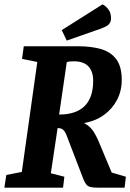

<svg xmlns="http://www.w3.org/2000/svg" viewBox="-25 -860 597 880"><path d="M-5 0 4 -58 75 -72 146 -576 76 -590 84 -648H334Q393 -648 438 -635Q483 -622 508 -588.5Q533 -555 533 -494Q533 -443 511 -401.5Q489 -360 450.5 -332.5Q412 -305 360 -296Q389 -281 405 -255Q421 -229 435 -193L487 -69L552 -50L546 0H421Q389 0 377.5 -8Q366 -16 356 -42L280 -240Q272 -259 263.5 -266Q255 -273 239 -273L208 -66L270 -50L264 0ZM246 -335Q323 -335 362.5 -373.5Q402 -412 402 -490Q402 -533 380 -556Q358 -579 314 -579Q300 -579 292.5 -578Q285 -577 281 -575ZM281 -674 258 -722 445 -840Q458 -834 471 -818Q484 -802 484 -775Q484 -762 476 -751Q468 -740 438 -729Z"/></svg>

Font: Faustina Light
Style: Bold Italic
Weight: 700
Italic angle: -8°
Version: Version 1.200